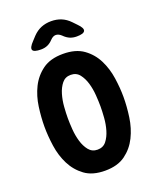

<svg xmlns="http://www.w3.org/2000/svg" viewBox="-172 -1049 943 1159"><g transform="rotate(-20 300.0 -470.0)"><path d="M300 -125Q336 -125 356.5 -151Q377 -177 388 -214.5Q399 -252 402 -293Q405 -334 405 -365Q405 -396 402 -437.5Q399 -479 388 -516Q377 -553 356.5 -579Q336 -605 300 -605Q265 -605 244 -579Q223 -553 212 -515.5Q201 -478 198 -437Q195 -396 195 -365Q195 -334 198 -293Q201 -252 212 -214.5Q223 -177 244 -151Q265 -125 300 -125ZM300 10Q219 10 169.5 -26.5Q120 -63 92 -118.5Q64 -174 54.5 -240Q45 -306 45 -365Q45 -424 54 -490Q63 -556 90.5 -611.5Q118 -667 168 -703.5Q218 -740 300 -740Q381 -740 431 -704Q481 -668 508.5 -613Q536 -558 545.5 -493Q555 -428 555 -371Q555 -310 545.5 -243Q536 -176 508 -119.5Q480 -63 430 -26.5Q380 10 300 10ZM186 -810Q140 -810 133 -826Q126 -842 158 -875L181 -900Q206 -926 235.5 -938Q265 -950 300 -950Q335 -950 364.5 -938Q394 -926 419 -900L443 -875Q475 -843 467.5 -826.5Q460 -810 415 -810Q392 -810 373.5 -817.5Q355 -825 338 -841L334 -845Q316 -862 298 -862Q280 -862 263 -844L262 -843Q246 -826 227.5 -818Q209 -810 186 -810Z"/></g></svg>

Font: Maple Mono NL ExtraBold
Style: Regular
Weight: 800
Monospace: yes
Designer: subframe7536
Version: Version 7.000